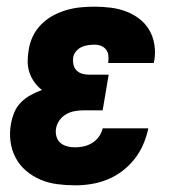

<svg xmlns="http://www.w3.org/2000/svg" viewBox="-20 -548 540 576"><path d="M206 8Q179 8 152 4.5Q125 1 101.5 -9Q78 -19 58.5 -35.5Q39 -52 27 -74.5Q15 -97 11.5 -123.5Q8 -150 13 -177Q16 -194 23 -211Q30 -228 43 -241Q56 -254 72.5 -263Q89 -272 106 -278Q93 -288 83.5 -301Q74 -314 68.5 -330Q63 -346 63 -363.5Q63 -381 66 -398Q69 -419 78.5 -439Q88 -459 104 -475Q120 -491 139.5 -501.5Q159 -512 180 -518Q201 -524 222 -526Q243 -528 263 -528Q288 -528 312 -525Q336 -522 357.5 -514Q379 -506 397.5 -492Q416 -478 427.5 -458.5Q439 -439 443 -415Q447 -391 443 -367Q442 -365 442 -363Q442 -361 441 -359H304Q304 -359 304.5 -360Q305 -361 305 -361Q306 -372 305 -382Q304 -392 298 -399.5Q292 -407 283 -410.5Q274 -414 263 -414Q254 -414 244 -412.5Q234 -411 225 -407Q216 -403 209 -395Q202 -387 200 -378Q198 -367 200 -356Q202 -345 209 -337.5Q216 -330 226 -327Q236 -324 247 -324H306L288 -217H230Q217 -217 203.5 -214.5Q190 -212 178 -205Q166 -198 158 -186.5Q150 -175 148 -162Q146 -150 149.5 -138Q153 -126 161.5 -119Q170 -112 181.5 -109Q193 -106 206 -106Q219 -106 232 -109Q245 -112 257 -119.5Q269 -127 277 -138.5Q285 -150 288 -163H425Q420 -139 410 -115.5Q400 -92 384 -71.5Q368 -51 347 -35Q326 -19 302.5 -9.5Q279 0 254.5 4Q230 8 206 8Z"/></svg>

Font: Iosevka SS04 Heavy Oblique
Style: Regular
Weight: 900
Italic angle: -9°
Monospace: yes
Designer: Belleve Invis
Foundry: Belleve Invis
Version: Version 19.0.0; ttfautohint (v1.8.4)